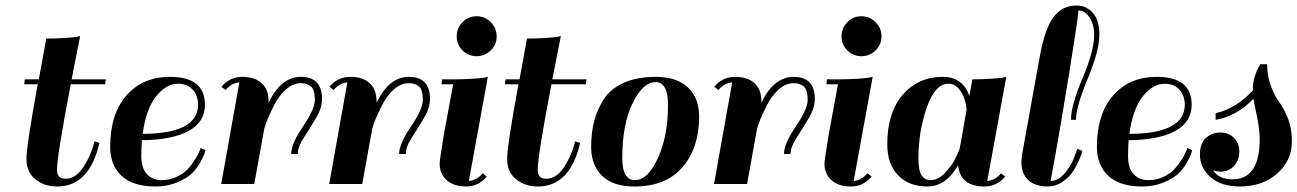

<svg xmlns="http://www.w3.org/2000/svg" viewBox="-20 -668 4710 697"><path d="M271 -537Q257 -467 240 -380H364L362 -362H237Q187 -104 187 -51Q187 -19 218 -19Q255 -19 283 -62Q311 -105 323 -155L341 -149Q304 9 188 9Q140 9 108 -17.5Q76 -44 76 -90Q76 -139 117 -362H68L70 -380H121Q125 -404 134.5 -453.5Q144 -503 148 -528Q182 -528 213 -530Q244 -532 258 -534Z M597 -389Q724 -389 724 -288Q724 -225 664.5 -192.5Q605 -160 495 -159Q493 -123 493 -102Q493 -57 513.5 -35.5Q534 -14 566 -14Q596 -14 621.5 -26Q647 -38 662 -54.5Q677 -71 688 -89Q699 -107 703.5 -118Q708 -129 708 -131L726 -123Q725 -118 722 -109Q719 -100 706 -77Q693 -54 675 -37Q657 -20 622 -5.5Q587 9 544 9Q463 9 421.5 -29.5Q380 -68 380 -135Q380 -254 439 -321.5Q498 -389 597 -389ZM626 -364Q583 -364 546.5 -318Q510 -272 498 -182Q699 -183 699 -288Q699 -321 679.5 -342.5Q660 -364 626 -364Z M799 -341 784 -353Q814 -389 859 -389Q905 -389 930 -366Q955 -343 955 -301V-295Q1000 -389 1072 -389Q1149 -389 1149 -309Q1149 -276 1127 -239Q1105 -202 1083 -168.5Q1061 -135 1061 -109H1037Q1037 -146 1080 -209Q1123 -272 1123 -305Q1123 -341 1109.5 -353.5Q1096 -366 1072 -366Q1043 -366 1017.5 -343Q992 -320 974.5 -285Q957 -250 950 -232Q943 -214 939 -200V-199L903 0H783L849 -369Q819 -366 799 -341Z M1191 -341 1176 -353Q1206 -389 1251 -389Q1297 -389 1322 -366Q1347 -343 1347 -301V-295Q1392 -389 1464 -389Q1541 -389 1541 -309Q1541 -276 1519 -239Q1497 -202 1475 -168.5Q1453 -135 1453 -109H1429Q1429 -146 1472 -209Q1515 -272 1515 -305Q1515 -341 1501.5 -353.5Q1488 -366 1464 -366Q1435 -366 1409.5 -343Q1384 -320 1366.5 -285Q1349 -250 1342 -232Q1335 -214 1331 -200V-199L1295 0H1175L1241 -369Q1211 -366 1191 -341Z M1751 -389 1682 -11Q1712 -14 1732 -39L1747 -27Q1717 9 1672 9Q1627 9 1601.5 -14Q1576 -37 1576 -74Q1576 -87 1592 -183L1625 -362H1583L1585 -380H1628Q1662 -380 1693 -382Q1724 -384 1737 -386ZM1659 -485Q1638 -506 1638 -536Q1638 -566 1659 -587.5Q1680 -609 1710 -609Q1740 -609 1761.5 -587.5Q1783 -566 1783 -536Q1783 -506 1761.5 -485Q1740 -464 1710 -464Q1680 -464 1659 -485Z M2016 -537Q2002 -467 1985 -380H2109L2107 -362H1982Q1932 -104 1932 -51Q1932 -19 1963 -19Q2000 -19 2028 -62Q2056 -105 2068 -155L2086 -149Q2049 9 1933 9Q1885 9 1853 -17.5Q1821 -44 1821 -90Q1821 -139 1862 -362H1813L1815 -380H1866Q1870 -404 1879.5 -453.5Q1889 -503 1893 -528Q1927 -528 1958 -530Q1989 -532 2003 -534Z M2126 -135Q2126 -185 2136.5 -226.5Q2147 -268 2171 -306.5Q2195 -345 2243.5 -367Q2292 -389 2361 -389Q2437 -389 2477.5 -350.5Q2518 -312 2518 -245Q2518 -131 2457.5 -61Q2397 9 2283 9Q2206 9 2166 -29.5Q2126 -68 2126 -135ZM2285 -14Q2332 -14 2368.5 -94.5Q2405 -175 2405 -286Q2405 -370 2360 -370Q2314 -370 2276.5 -293.5Q2239 -217 2239 -94Q2239 -14 2285 -14Z M2588 -341 2573 -353Q2603 -389 2648 -389Q2694 -389 2719 -366Q2744 -343 2744 -301V-295Q2789 -389 2861 -389Q2938 -389 2938 -309Q2938 -276 2916 -239Q2894 -202 2872 -168.5Q2850 -135 2850 -109H2826Q2826 -146 2869 -209Q2912 -272 2912 -305Q2912 -341 2898.5 -353.5Q2885 -366 2861 -366Q2832 -366 2806.5 -343Q2781 -320 2763.5 -285Q2746 -250 2739 -232Q2732 -214 2728 -200V-199L2692 0H2572L2638 -369Q2608 -366 2588 -341Z M3148 -389 3079 -11Q3109 -14 3129 -39L3144 -27Q3114 9 3069 9Q3024 9 2998.5 -14Q2973 -37 2973 -74Q2973 -87 2989 -183L3022 -362H2980L2982 -380H3025Q3059 -380 3090 -382Q3121 -384 3134 -386ZM3056 -485Q3035 -506 3035 -536Q3035 -566 3056 -587.5Q3077 -609 3107 -609Q3137 -609 3158.5 -587.5Q3180 -566 3180 -536Q3180 -506 3158.5 -485Q3137 -464 3107 -464Q3077 -464 3056 -485Z M3633 -389 3564 -11Q3594 -14 3614 -39L3629 -27Q3599 9 3554 9Q3466 9 3458 -68Q3414 9 3346 9Q3280 9 3240.5 -31.5Q3201 -72 3201 -145Q3201 -259 3257 -324Q3313 -389 3402 -389Q3475 -389 3499 -320Q3504 -350 3510 -380Q3544 -380 3575 -382Q3606 -384 3620 -386ZM3359 -14Q3385 -14 3409.5 -39.5Q3434 -65 3445 -86.5Q3456 -108 3463 -126Q3465 -134 3468 -150.5Q3471 -167 3477 -202.5Q3483 -238 3489 -270Q3486 -308 3468 -336Q3450 -364 3423 -364Q3374 -364 3344 -276.5Q3314 -189 3314 -94Q3314 -49 3325.5 -31.5Q3337 -14 3359 -14Z M3794 -11Q3822 -11 3846 -40Q3870 -69 3880 -98L3891 -128L3909 -120Q3908 -115 3905 -106Q3902 -97 3891.5 -75Q3881 -53 3868 -36Q3855 -19 3832.5 -5Q3810 9 3784 9Q3738 9 3713 -14Q3688 -37 3688 -79Q3688 -87 3690 -105L3755 -465Q3773 -564 3804.5 -606Q3836 -648 3888 -648Q3924 -648 3947.5 -621Q3971 -594 3971 -542Q3971 -484 3928.5 -382Q3886 -280 3886 -233H3868Q3868 -286 3910 -384.5Q3952 -483 3952 -542Q3952 -578 3935.5 -604Q3919 -630 3895 -630Q3894 -604 3860.5 -396.5Q3827 -189 3794 -11Z M4179 -389Q4306 -389 4306 -288Q4306 -225 4246.5 -192.5Q4187 -160 4077 -159Q4075 -123 4075 -102Q4075 -57 4095.5 -35.5Q4116 -14 4148 -14Q4178 -14 4203.5 -26Q4229 -38 4244 -54.5Q4259 -71 4270 -89Q4281 -107 4285.5 -118Q4290 -129 4290 -131L4308 -123Q4307 -118 4304 -109Q4301 -100 4288 -77Q4275 -54 4257 -37Q4239 -20 4204 -5.5Q4169 9 4126 9Q4045 9 4003.5 -29.5Q3962 -68 3962 -135Q3962 -254 4021 -321.5Q4080 -389 4179 -389ZM4208 -364Q4165 -364 4128.5 -318Q4092 -272 4080 -182Q4281 -183 4281 -288Q4281 -321 4261.5 -342.5Q4242 -364 4208 -364Z M4454 -17Q4553 -17 4553 -163Q4553 -199 4542.5 -248Q4532 -297 4530 -309Q4469 -246 4393 -233V-257Q4465 -273 4528 -339V-343Q4528 -367 4535 -390Q4542 -413 4549 -424L4556 -435H4580Q4580 -391 4594 -354.5Q4608 -318 4625 -295.5Q4642 -273 4656 -236.5Q4670 -200 4670 -156Q4670 -85 4616.5 -38Q4563 9 4481 9Q4413 9 4374.5 -25Q4336 -59 4336 -107Q4336 -148 4358 -167.5Q4380 -187 4410 -187Q4440 -187 4459.5 -167.5Q4479 -148 4479 -118Q4479 -87 4460 -66Q4441 -45 4411 -45Q4398 -45 4384 -49Q4406 -17 4454 -17Z"/></svg>

Font: Sail
Style: Regular
Weight: 400
Designer: Miguel Hernandez
Foundry: Miguel Hernandez
Version: Version 1.002